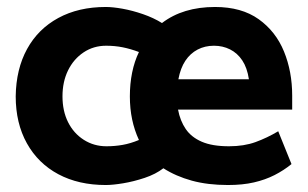

<svg xmlns="http://www.w3.org/2000/svg" viewBox="-20 -518 882 550"><path d="M817 -204H490Q496 -172 512 -148.5Q528 -125 558 -112Q588 -99 636 -99Q679 -99 712 -111Q745 -123 777 -142L815 -48Q793 -30 766.5 -16.5Q740 -3 707.5 4.5Q675 12 633 12Q575 12 529.5 -0.5Q484 -13 448 -36Q426 -19 394.5 -8.5Q363 2 333 7Q303 12 283 12Q205 12 147 -19Q89 -50 57 -107.5Q25 -165 25 -242Q26 -320 57.5 -377.5Q89 -435 147 -466.5Q205 -498 283 -498Q303 -498 331 -493Q359 -488 389.5 -477.5Q420 -467 444 -452Q474 -475 512 -486.5Q550 -498 596 -498Q672 -498 721 -463Q770 -428 793.5 -370.5Q817 -313 817 -244ZM491 -291H693Q688 -324 674 -345Q660 -366 639 -376.5Q618 -387 593 -387Q567 -387 546 -376Q525 -365 511 -344Q497 -323 491 -291ZM159 -242Q159 -200 175 -168Q191 -136 220 -117.5Q249 -99 285 -99Q309 -99 331.5 -103Q354 -107 378 -117Q365 -145 358.5 -176Q352 -207 352 -242Q352 -278 358.5 -310Q365 -342 378 -369Q354 -378 331.5 -382.5Q309 -387 284 -387Q248 -387 219.5 -368Q191 -349 175 -316.5Q159 -284 159 -242Z"/></svg>

Font: Catamaran Thin
Style: Bold
Weight: 700
Version: Version 2.000